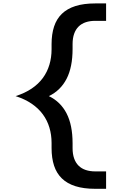

<svg xmlns="http://www.w3.org/2000/svg" viewBox="-20 -958 708 1147"><path d="M288.1 -104Q288.1 -152.8 275.1 -196Q262.2 -239.3 235.8 -275.1Q209.5 -311 168.9 -338.6Q128.4 -366.2 73.2 -383.8Q128.4 -401.4 168.9 -428.7Q209.5 -456.1 235.8 -491.9Q262.2 -527.8 275.1 -571.3Q288.1 -614.7 288.1 -663.6V-694.3Q288.1 -753.9 303 -799.3Q317.9 -844.7 349.6 -875.5Q381.3 -906.2 430.7 -921.9Q480 -937.5 548.8 -937.5H613.8V-833.5H548.8Q517.6 -833.5 492.4 -825.2Q467.3 -816.9 449.7 -799.6Q432.1 -782.2 422.9 -756.1Q413.6 -730 413.6 -694.3V-665.5Q413.6 -556.6 377.7 -487.1Q341.8 -417.5 272 -383.8Q341.8 -350.1 377.7 -280.5Q413.6 -210.9 413.6 -102.1V-73.2Q413.6 -37.6 422.9 -11.5Q432.1 14.6 449.7 32Q467.3 49.3 492.4 57.6Q517.6 65.9 548.8 65.9H613.8V169.9H548.8Q480 169.9 430.7 154.3Q381.3 138.7 349.6 107.9Q317.9 77.1 303 31.7Q288.1 -13.7 288.1 -73.2Z"/></svg>

Font: Krona One
Style: Regular
Weight: 400
Version: Version 1.003